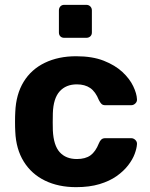

<svg xmlns="http://www.w3.org/2000/svg" viewBox="-20 -762 620 792"><path d="M294 10Q221 10 165.5 -17Q110 -44 78 -95.5Q46 -147 43 -219Q42 -235 42 -259.5Q42 -284 43 -300Q46 -373 77.5 -424.5Q109 -476 165 -503Q221 -530 294 -530Q361 -530 408 -511.5Q455 -493 485 -465Q515 -437 529.5 -406.5Q544 -376 545 -353Q546 -343 538.5 -335.5Q531 -328 521 -328H414Q404 -328 398.5 -333.5Q393 -339 388 -349Q374 -384 352 -399Q330 -414 297 -414Q252 -414 226 -385Q200 -356 198 -295Q197 -256 198 -224Q201 -162 226.5 -134Q252 -106 297 -106Q332 -106 353 -121Q374 -136 388 -171Q392 -181 398 -186.5Q404 -192 414 -192H521Q531 -192 538.5 -184.5Q546 -177 545 -167Q544 -150 535.5 -127Q527 -104 508.5 -80Q490 -56 461 -35.5Q432 -15 390.5 -2.5Q349 10 294 10ZM245 -606Q235 -606 229 -612Q223 -618 223 -628V-719Q223 -729 229 -735.5Q235 -742 245 -742H336Q346 -742 352.5 -735.5Q359 -729 359 -719V-628Q359 -618 352.5 -612Q346 -606 336 -606Z"/></svg>

Font: Rubik SemiBold
Style: Regular
Weight: 600
Designer: Hubert and Fischer
Foundry: Hubert and Fischer
Version: Version 2.300;gftools[0.9.30]